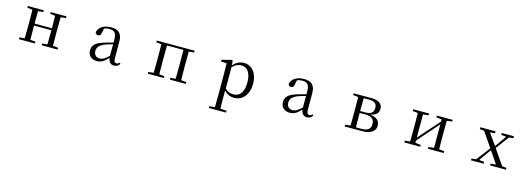

<svg xmlns="http://www.w3.org/2000/svg" viewBox="9 -1577 7981 2884"><g transform="rotate(15 4000.0 -135.5)"><path d="M553 -489 633 -480C634 -426 635 -346 635 -287H365L367 -480L447 -489V-516H199V-489L280 -480L282 -288V-229L280 -36L199 -28V0H447V-28L367 -36C366 -92 365 -177 365 -256H635C635 -177 634 -92 633 -36L553 -28V0H800V-28L719 -36L717 -229V-288L719 -480L800 -489V-516H553Z M1678 14C1717 14 1747 -2 1768 -37L1752 -52C1736 -34 1724 -28 1707 -28C1680 -28 1665 -45 1665 -108V-355C1665 -479 1609 -531 1493 -531C1380 -531 1306 -482 1286 -400C1292 -377 1307 -364 1330 -364C1355 -364 1372 -377 1378 -413L1393 -485C1420 -495 1445 -500 1471 -500C1550 -500 1585 -470 1585 -359V-318C1541 -308 1494 -295 1452 -282C1320 -244 1273 -193 1273 -115C1273 -32 1332 15 1411 15C1483 15 1528 -18 1587 -82C1595 -22 1623 14 1678 14ZM1585 -113C1522 -53 1486 -34 1446 -34C1390 -34 1353 -66 1353 -128C1353 -183 1386 -226 1470 -257C1504 -270 1544 -281 1585 -292Z M2204 -489 2285 -480 2287 -288V-229L2285 -36L2204 -28V0H2453V-28L2372 -36L2370 -229V-288L2372 -484H2627L2629 -288V-229L2627 -36L2546 -28V0H2794V-28L2712 -36L2710 -229V-288L2712 -480L2793 -489V-516H2204Z M3548 15C3677 15 3770 -92 3770 -263C3770 -427 3683 -531 3561 -531C3500 -531 3439 -506 3389 -446L3384 -520L3371 -528L3217 -488V-462L3306 -458C3308 -408 3309 -355 3309 -287V27L3307 224L3222 232V260H3489V232L3392 224L3390 27V-58C3438 -3 3494 15 3548 15ZM3392 -420C3442 -470 3485 -485 3529 -485C3620 -485 3682 -413 3682 -261C3682 -95 3611 -33 3524 -33C3475 -33 3435 -46 3392 -88Z M4678 14C4717 14 4747 -2 4768 -37L4752 -52C4736 -34 4724 -28 4707 -28C4680 -28 4665 -45 4665 -108V-355C4665 -479 4609 -531 4493 -531C4380 -531 4306 -482 4286 -400C4292 -377 4307 -364 4330 -364C4355 -364 4372 -377 4378 -413L4393 -485C4420 -495 4445 -500 4471 -500C4550 -500 4585 -470 4585 -359V-318C4541 -308 4494 -295 4452 -282C4320 -244 4273 -193 4273 -115C4273 -32 4332 15 4411 15C4483 15 4528 -18 4587 -82C4595 -22 4623 14 4678 14ZM4585 -113C4522 -53 4486 -34 4446 -34C4390 -34 4353 -66 4353 -128C4353 -183 4386 -226 4470 -257C4504 -270 4544 -281 4585 -292Z M5345 0H5540C5688 0 5741 -67 5741 -137C5741 -210 5697 -259 5587 -272C5687 -289 5716 -338 5716 -392C5716 -467 5664 -516 5540 -516H5265V-489L5346 -480L5348 -288V-229L5346 -36L5265 -28V0ZM5431 -484H5517C5602 -484 5637 -450 5637 -387C5637 -317 5598 -284 5514 -284H5429ZM5429 -255H5517C5621 -255 5659 -210 5659 -140C5659 -71 5616 -31 5523 -31H5431L5429 -229Z M6560 -489 6644 -479V-447L6484 -266L6354 -119V-479L6440 -489V-516H6192V-489L6273 -480L6275 -288V-229L6273 -36L6192 -28V0H6440V-28L6354 -37V-73L6509 -249L6644 -402V-37L6560 -28V0H6805V-28L6724 -36L6722 -229V-288L6724 -480L6805 -489V-516H6560Z M7569 -487 7647 -478 7585 -390 7522 -300 7396 -479 7473 -487V-516H7236V-487L7304 -480L7462 -249L7301 -36L7229 -28V0H7425V-28L7347 -37L7413 -132L7479 -224L7608 -35L7526 -28V0H7772V-28L7704 -35L7539 -275L7692 -479L7759 -487V-516H7569Z"/></g></svg>

Font: Harano Aji Mincho TW
Style: Regular
Weight: 400
Foundry: Masamichi Hosoda
Version: HaranoAjiMinchoTW-Regular version 20230610;ttx 4.39.4